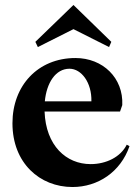

<svg xmlns="http://www.w3.org/2000/svg" viewBox="-20 -739 555 771"><path d="M271 12C373 12 464 -48 500 -152L489 -158C464 -108 406 -80 344 -80C246 -80 164 -154 159 -291H462L471 -317C476 -426 393 -506 283 -506C132 -506 30 -395 30 -244C30 -84 140 12 271 12ZM132 -550 275 -622 418 -550 427 -571 275 -719 122 -571ZM160 -332C167 -406 203 -463 259 -463C307 -463 349 -407 347 -332Z"/></svg>

Font: Sinistre
Style: Bold
Weight: 700
Designer: Jules Durand
Foundry: Collletttivo
Version: Version 69.420;Glyphs 3.2 (3217)